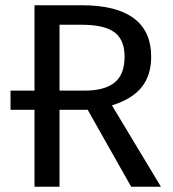

<svg xmlns="http://www.w3.org/2000/svg" viewBox="-20 -709 656 729"><path d="M478 0 313 -292H206V0H111V-292H20V-365H111V-689H292Q421 -689 487.5 -640Q554 -591 554 -494Q554 -422 517 -377Q480 -332 405 -309L591 0ZM453 -494Q453 -558 414.5 -586.5Q376 -615 291 -615H206V-365H302Q377 -365 415 -395.5Q453 -426 453 -494Z"/></svg>

Font: Fira GO
Style: Regular
Weight: 400
Designer: Carrois Corporate
Foundry: Carrois Corporate GbR
Version: Version 0.300